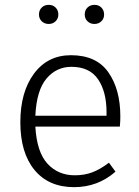

<svg xmlns="http://www.w3.org/2000/svg" viewBox="-20 -762 575 793"><path d="M286 11Q181 11 122.5 -60Q64 -131 64 -257Q64 -382 120.5 -458Q177 -534 273 -534Q378 -534 427.5 -463.5Q477 -393 477 -281Q477 -259 475 -239H126Q132 -134 176 -86Q220 -38 289 -38Q328 -38 360.5 -50Q393 -62 430 -90L457 -53Q384 11 286 11ZM420 -284V-299Q420 -383 385 -434.5Q350 -486 275 -486Q213 -486 172 -437.5Q131 -389 126 -284ZM181 -663Q164 -663 152.5 -674Q141 -685 141 -702Q141 -720 152.5 -731Q164 -742 181 -742Q199 -742 210 -730.5Q221 -719 221 -702Q221 -685 209.5 -674Q198 -663 181 -663ZM370 -663Q353 -663 341.5 -674Q330 -685 330 -702Q330 -720 341.5 -731Q353 -742 370 -742Q388 -742 399 -730.5Q410 -719 410 -702Q410 -685 398.5 -674Q387 -663 370 -663Z"/></svg>

Font: Trujillo Light
Style: Regular
Weight: 300
Designer: Fira Sans original fonts by bBox Type GmbH, Carrois Corporate GbR, & Edenspiekermann AG / Changes by Cristiano Sobral
Foundry: Fira Sans original fonts by bBox Type GmbH, Carrois Corporate GbR, & Edenspiekermann AG / Changes by Cristiano Sobral
Version: Version 4.301;July 28, 2020;FontCreator 13.0.0.2655 64-bit